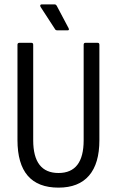

<svg xmlns="http://www.w3.org/2000/svg" viewBox="-20 -851 535 879"><path d="M248 8Q60 8 60 -210V-646Q60 -655 69 -655H124Q132 -655 132 -646V-209Q132 -59 248 -59Q363 -59 363 -209V-646Q363 -655 371 -655H427Q435 -655 435 -646V-209Q435 -102 387.5 -47Q340 8 248 8ZM243 -712Q234 -712 231 -719L166 -819Q163 -824 164.5 -827.5Q166 -831 171 -831H230Q236 -831 240 -824L294 -722Q299 -712 289 -712Z"/></svg>

Font: Sofia Sans Cond
Style: Regular
Weight: 400
Width: 3
Designer: Botio Nikoltchev, Ani Petrova
Foundry: lettersoup
Version: Version 4.100; ttfautohint (v1.8.3)